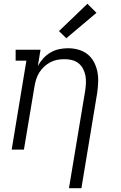

<svg xmlns="http://www.w3.org/2000/svg" viewBox="-20 -794 640 1019"><path d="M346 205 432 -312Q435 -332 436 -352.5Q437 -373 433.5 -392Q430 -411 421 -428.5Q412 -446 397 -458Q382 -470 362.5 -475Q343 -480 323 -480Q323 -480 323 -480Q323 -480 323 -480Q303 -480 284 -476.5Q265 -473 247 -463.5Q229 -454 214 -440Q199 -426 188.5 -409Q178 -392 172 -373Q166 -354 163 -335L107 0H42L120 -472H63V-530H195L181 -444Q193 -466 210 -484.5Q227 -503 248.5 -515.5Q270 -528 293.5 -533Q317 -538 341 -538Q369 -538 396 -530.5Q423 -523 444 -506.5Q465 -490 478 -466Q491 -442 496.5 -415Q502 -388 501 -359.5Q500 -331 496 -302L412 205ZM332 -591 293 -629 444 -774 492 -726Z"/></svg>

Font: Iosevka Slab LtExObl
Style: Regular
Weight: 300
Width: 7
Italic angle: -9°
Monospace: yes
Designer: Belleve Invis
Foundry: Belleve Invis
Version: Version 11.1.0; ttfautohint (v1.8.3)